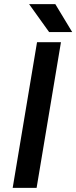

<svg xmlns="http://www.w3.org/2000/svg" viewBox="-20 -903 367 923"><path d="M158 -700H273L156 0H41ZM120 -883H246L327 -749H216Z"/></svg>

Font: Oak Sans Semibold
Style: Italic
Weight: 600
Italic angle: -9.49998°
Foundry: Erik Kennedy, Walven
Version: Version 1.000